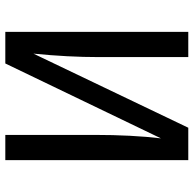

<svg xmlns="http://www.w3.org/2000/svg" viewBox="-23 -706 729 723"><g transform="rotate(-90 341.5 -344.5)"><path d="M583 0H488V-336Q488 -453 501 -583L222 0H100V-689H195V-353Q195 -213 182 -103L464 -689H583Z"/></g></svg>

Font: Fira GO
Style: Regular
Weight: 400
Designer: Carrois Corporate
Foundry: Carrois Corporate GbR
Version: Version 0.300